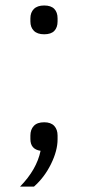

<svg xmlns="http://www.w3.org/2000/svg" viewBox="-20 -542 321 700"><path d="M90.8 -463.9V-475.1Q90.8 -496.6 103.5 -509.3Q116.2 -522 141.1 -522Q166 -522 178 -509.5Q189.9 -497.1 189.9 -475.1V-463.9Q189.9 -441.9 178 -429.4Q166 -417 141.1 -417Q116.2 -417 103.5 -429.7Q90.8 -442.4 90.8 -463.9ZM53.2 138.2Q113.8 76.2 127.9 7.8Q90.8 2.4 90.8 -35.2V-47.9Q90.8 -69.8 103.3 -83Q115.7 -96.2 141.1 -96.2Q165.5 -96.2 177.7 -83Q189.9 -69.8 189.9 -47.9V-34.2Q189.9 7.3 166 55.9Q142.1 104.5 104 138.2Z"/></svg>

Font: Anuphan Light
Style: Regular
Weight: 300
Designer: Mike Abbink, Paul van der Laan, Pieter van Rosmalen, Mint Tantisuwanna
Foundry: Bold Monday; Cadson Demak
Version: Version 3.002;hotconv 1.0.109;makeotfexe 2.5.65596